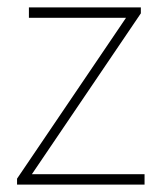

<svg xmlns="http://www.w3.org/2000/svg" viewBox="-20 -498 436 518"><path d="M26 0V-16L320 -450H58V-478H360V-462L66 -28H370V0Z"/></svg>

Font: Mada ExtraLight
Style: Regular
Weight: 250
Designer: Khaled Hosny
Version: Version 1.5